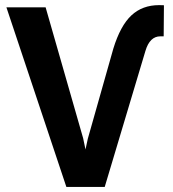

<svg xmlns="http://www.w3.org/2000/svg" viewBox="-20 -740 683 760"><path d="M309.1 -192.9 318.4 -148.4 327.6 -190.9 428.7 -547.9Q456.5 -638.2 500 -679Q543.5 -719.7 609.9 -719.7L628.9 -719.2L627.9 -596.2H614.7Q572.8 -596.2 555.7 -538.6L394.5 0H242.7L5.4 -710.9H160.6Z"/></svg>

Font: Roboto
Style: Bold
Weight: 700
Designer: Google
Version: Version 2.134; 2016; ttfautohint (v1.6)